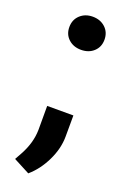

<svg xmlns="http://www.w3.org/2000/svg" viewBox="-141 -594 545 820"><g transform="rotate(20 131.0 -183.5)"><path d="M52.7 -469.2Q52.7 -502.9 75.4 -523.9Q98.1 -544.9 132.3 -544.9Q167 -544.9 189.7 -523.9Q212.4 -502.9 212.4 -469.2Q212.4 -436 189.9 -415.3Q167.5 -394.5 132.3 -394.5Q97.7 -394.5 75.2 -415.3Q52.7 -436 52.7 -469.2ZM101.6 178.2 27.8 139.6 45.4 107.9Q78.1 48.3 79.1 -10.7V-120.1H198.2L197.8 -22.5Q197.3 31.7 170.4 86.9Q143.6 142.1 101.6 178.2Z"/></g></svg>

Font: Robotiche
Style: Bold
Weight: 700
Designer: Google
Version: Version 2.001150; 2014